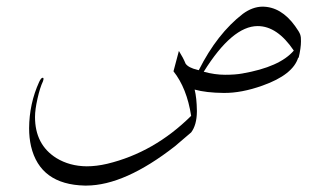

<svg xmlns="http://www.w3.org/2000/svg" viewBox="-20 -351 994 589"><path d="M566.4 4.4Q553.2 -80.6 512.2 -132.3L528.8 -194.8Q542 -173.8 549.3 -155.8Q558.1 -143.1 585.9 -136.7Q588.4 -136.2 589.8 -135.7Q646 -247.6 725.1 -308.6Q754.4 -330.1 784.7 -330.6Q842.3 -330.6 885.3 -271Q898.4 -252.9 900.9 -245.1Q903.8 -236.8 903.3 -224.1Q903.3 -203.6 896 -172.9Q895.5 -174.3 895 -174.8Q878.9 -121.6 785.2 -88.4Q720.7 -65.4 667 -65.9Q666.5 -65.9 666 -65.9Q612.3 -66.4 577.1 -76.2Q583.5 -50.3 584 -11.2Q584 -9.8 584 -8.3Q583.5 32.7 566.4 55.2L516.6 97.7Q362.8 217.8 245.1 218.3H240.2Q103 215.3 75.2 97.7Q69.3 71.8 69.3 42.5Q69.8 -33.2 100.1 -99.6Q106 -112.3 110.8 -112.5Q115.7 -112.8 111.8 -101.6Q102.5 -82 95 -48.3Q87.4 -14.6 87.4 7.8Q87.4 92.8 152.8 133.8Q193.4 158.7 246.1 159.2Q275.9 159.2 309.1 151.4Q453.1 116.7 566.4 4.4ZM881.3 -195.8Q830.6 -271 770.5 -271Q692.4 -271 605 -130.9Q639.2 -121.6 670.4 -121.6Q701.7 -121.6 723.1 -125.5Q838.4 -145.5 881.3 -195.8Z"/></svg>

Font: AMoshref-Thulth
Style: Regular
Weight: 400
Designer: Ali Moshref
Foundry: Ali Moshref
Version: Version 0.1